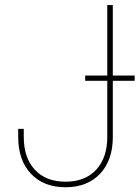

<svg xmlns="http://www.w3.org/2000/svg" viewBox="-20 -748 565 777"><path d="M245.1 9.8Q156.7 9.8 105.2 -44.9Q53.7 -99.6 53.7 -193.4V-226.6H76.2V-193.4Q76.2 -109.4 121.1 -61Q166 -12.7 245.1 -12.7Q324.2 -12.7 369.1 -61Q414.1 -109.4 414.1 -193.4V-727.5H436.5V-193.4Q436.5 -99.6 385 -44.9Q333.5 9.8 245.1 9.8ZM324.7 -420.9V-442.4H524.9V-420.9Z"/></svg>

Font: Inter Display Thin
Style: Regular
Weight: 100
Designer: Rasmus Andersson
Foundry: rsms
Version: Version 4.000;git-a52131595